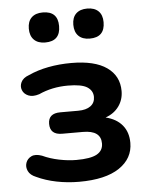

<svg xmlns="http://www.w3.org/2000/svg" viewBox="-53 -768 629 821"><g transform="rotate(-5 262.0 -357.5)"><path d="M352 -596Q321 -596 304 -613Q287 -630 287 -661Q287 -692 304 -708.5Q321 -725 352 -725Q383 -725 400 -708.5Q417 -692 417 -661Q417 -596 352 -596ZM161 -596Q130 -596 113 -613Q96 -630 96 -661Q96 -692 113 -708.5Q130 -725 161 -725Q226 -725 226 -661Q226 -596 161 -596ZM254 10Q204 10 157 0.5Q110 -9 72 -27Q47 -37 38.5 -55Q30 -73 36 -90.5Q42 -108 59.5 -116.5Q77 -125 105 -115Q137 -100 176 -92Q215 -84 250 -84Q311 -84 338 -99Q365 -114 365 -145Q365 -201 288 -201H199Q147 -201 147 -248Q147 -293 199 -293H276Q310 -293 329 -307Q348 -321 348 -346Q348 -373 324 -388.5Q300 -404 241 -404Q173 -404 116 -378Q88 -369 69 -377Q50 -385 43.5 -402Q37 -419 45.5 -436.5Q54 -454 79 -463Q118 -481 165 -490Q212 -499 264 -499Q364 -499 416 -462.5Q468 -426 468 -361Q468 -324 447.5 -295.5Q427 -267 390 -254Q436 -243 461 -213Q486 -183 486 -137Q486 -70 426.5 -30Q367 10 254 10Z"/></g></svg>

Font: Chiron GoRound TC SB
Style: Regular
Weight: 500
Designer: Ryoko NISHIZUKA 西塚涼子 (kana, bopomofo & ideographs); Paul D. Hunt (Latin, Greek & Cyrillic); Sandoll Communications 산돌커뮤니
Foundry: Adobe
Version: Version 1.000;hotconv 1.1.1;makeotfexe 2.6.0